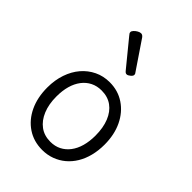

<svg xmlns="http://www.w3.org/2000/svg" viewBox="-245 -949 1079 1079"><g transform="rotate(45 294.5 -409.5)"><path d="M295 19Q227 19 175.5 -15.5Q124 -50 95.5 -110.5Q67 -171 67 -250Q67 -309 84 -358.5Q101 -408 131.5 -443.5Q162 -479 203.5 -499Q245 -519 295 -519Q361 -519 412.5 -484.5Q464 -450 493 -389.5Q522 -329 522 -250Q522 -203 511.5 -161.5Q501 -120 481 -87Q461 -54 433 -30.5Q405 -7 370 6Q335 19 295 19ZM295 -46Q331 -46 359.5 -60.5Q388 -75 408.5 -102Q429 -129 439.5 -166.5Q450 -204 450 -250Q450 -312 431.5 -358Q413 -404 378.5 -429Q344 -454 295 -454Q259 -454 230 -439.5Q201 -425 180.5 -398Q160 -371 149.5 -334Q139 -297 139 -250Q139 -189 158 -143Q177 -97 211.5 -71.5Q246 -46 295 -46ZM330 -617Q326 -617 322 -619Q318 -621 313 -627L187 -781Q181 -788 179 -791.5Q177 -795 177 -801Q177 -808 185.5 -817Q194 -826 205 -832Q216 -838 225 -838Q236 -838 245 -826L358 -659Q362 -654 362.5 -651Q363 -648 363 -645Q363 -637 351 -627Q339 -617 330 -617Z"/></g></svg>

Font: Playwrite BR Light
Style: Regular
Weight: 300
Version: Version 1.003